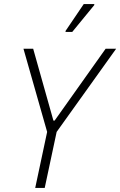

<svg xmlns="http://www.w3.org/2000/svg" viewBox="-20 -929 594 949"><path d="M154 0 213 -277 96 -688H144L244 -333H250L502 -688H554L260 -277L201 0ZM304 -771V-776L394 -909H446V-904L337 -771Z"/></svg>

Font: Saira SemiCondensed ExtraLight
Style: Italic
Weight: 250
Width: 4
Italic angle: -12°
Designer: Hector Gatti with collaboration of the Omnibus-Type team
Foundry: Omnibus-Type
Version: Version 1.101